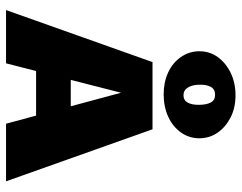

<svg xmlns="http://www.w3.org/2000/svg" viewBox="-100 -680 781 620"><g transform="rotate(90 290.0 -370.5)"><path d="M13 0 181 -473H398L566 0H380L262 -438H297L185 0ZM124 -97 165 -209H401L450 -97ZM285 -509Q246 -509 214.5 -523.5Q183 -538 164.5 -565Q146 -592 146 -624Q146 -658 165 -684Q184 -710 216 -725.5Q248 -741 288 -741Q329 -741 360 -725Q391 -709 409 -683Q427 -657 427 -624Q427 -591 408 -564.5Q389 -538 357 -523.5Q325 -509 285 -509ZM288 -573Q304 -573 311.5 -586Q319 -599 319 -622Q319 -647 311.5 -661Q304 -675 287 -675Q269 -675 261.5 -662Q254 -649 254 -627Q254 -602 263 -587.5Q272 -573 288 -573Z"/></g></svg>

Font: Ysabeau SC Black
Style: Regular
Weight: 900
Designer: Christian Thalmann (Catharsis Fonts)
Version: Version 2.001;gftools[0.9.30]; featfreeze: smcp